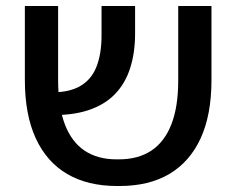

<svg xmlns="http://www.w3.org/2000/svg" viewBox="-20 -617 789 641"><path d="M371 4Q273 4 204.5 -36Q136 -76 99.5 -155Q63 -234 63 -350V-597H174V-350Q174 -261 196.5 -202Q219 -143 262.5 -114Q306 -85 369 -85H377Q441 -85 485 -114Q529 -143 552 -201.5Q575 -260 575 -349V-597H686V-350Q686 -233 649.5 -154.5Q613 -76 545 -36Q477 4 379 4ZM144 -233 137 -309Q203 -306 243 -327Q283 -348 301 -391.5Q319 -435 319 -499V-597H431V-505Q431 -441 414.5 -389.5Q398 -338 363.5 -302.5Q329 -267 274.5 -249Q220 -231 144 -233Z"/></svg>

Font: Noto Sans Hebrew Thin Medium
Style: Regular
Weight: 500
Version: Version 3.001